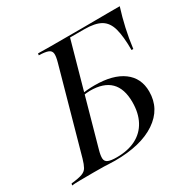

<svg xmlns="http://www.w3.org/2000/svg" viewBox="-151 -702 833 834"><g transform="rotate(-30 265.5 -285.5)"><path d="M-18.5 0 -16.1 -8.9Q21.8 -12.9 39.1 -19.4Q56.5 -25.8 64.1 -39.5Q71.8 -53.2 79 -78.2L194.4 -492.7Q202.4 -521 200.8 -535.5Q199.2 -550 184.7 -555.6Q170.2 -561.3 138.7 -562.1L140.3 -571Q163.7 -570.2 200.8 -570.2Q237.9 -570.2 288.7 -570.2Q325.8 -570.2 360.9 -570.2Q396 -570.2 428.2 -570.6Q460.5 -571 491.1 -571Q521.8 -571 550 -571Q535.5 -525 525 -478.2Q514.5 -431.5 508.1 -380.6H499.2Q499.2 -449.2 488.3 -488.7Q477.4 -528.2 448.8 -544.8Q420.2 -561.3 366.1 -561.3H295.2L160.5 -78.2Q152.4 -50 153.6 -35.1Q154.8 -20.2 169 -14.5Q183.1 -8.9 211.3 -8.9Q267.7 -8.9 307.7 -29.4Q347.6 -50 368.5 -89.1Q389.5 -128.2 389.5 -183.1Q389.5 -250.8 355.6 -284.3Q321.8 -317.7 254 -317.7Q246 -317.7 235.1 -316.5Q224.2 -315.3 211.3 -312.9L213.7 -321.8Q226.6 -325 246 -326.6Q265.3 -328.2 283.1 -328.2Q375 -328.2 425.4 -291.1Q475.8 -254 475.8 -186.3Q475.8 -100 401.6 -50Q327.4 0 196.8 0Q181.5 0 170.2 -0.8Q158.9 -1.6 141.5 -2Q124.2 -2.4 91.1 -2.4Q51.6 -2.4 22.2 -2Q-7.3 -1.6 -18.5 0Z"/></g></svg>

Font: Playfair 144pt
Style: Italic
Weight: 400
Italic angle: -15.6°
Designer: Claus Eggers Sørensen
Foundry: Claus Eggers Sørensen
Version: Version 2.001;gftools[0.9.30]